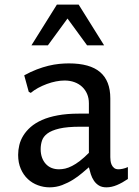

<svg xmlns="http://www.w3.org/2000/svg" viewBox="-20 -802 601 832"><path d="M365.2 -77.1Q353 -66.9 335.7 -52Q318.4 -37.1 296.6 -23.4Q274.9 -9.8 249.3 0Q223.6 9.8 194.8 9.8Q168.9 9.8 144.3 0.7Q119.6 -8.3 100.6 -26.1Q81.5 -43.9 70.1 -70.3Q58.6 -96.7 58.6 -130.9Q58.6 -151.9 63.7 -173.3Q68.8 -194.8 81.1 -214.6Q93.3 -234.4 113 -251.7Q132.8 -269 161.9 -282Q190.9 -294.9 230.5 -302.2Q270 -309.6 321.3 -309.6H365.2V-354.5Q365.2 -377 357.4 -395Q349.6 -413.1 335.7 -426Q321.8 -439 302.5 -446Q283.2 -453.1 259.8 -453.1Q242.2 -453.1 222.4 -449.2Q202.6 -445.3 182.9 -438Q163.1 -430.7 145 -420.9Q127 -411.1 113.3 -399.4L104.5 -404.3L85 -475.6Q113.3 -491.2 139.6 -501.2Q166 -511.2 190.2 -517.1Q214.4 -522.9 236.3 -525.1Q258.3 -527.3 278.3 -527.3Q369.6 -527.3 413.8 -489.5Q458 -451.7 458 -376V-121.1Q458 -114.7 459 -105.7Q460 -96.7 463.6 -88.4Q467.3 -80.1 474.4 -74.2Q481.4 -68.4 493.7 -68.4Q500.5 -68.4 511.7 -70.6Q522.9 -72.8 534.2 -78.1V-26.4Q510.7 -10.3 487.1 -0.2Q463.4 9.8 441.4 9.8Q421.4 9.8 408.4 1.7Q395.5 -6.3 387 -19Q378.4 -31.7 373.5 -47.1Q368.7 -62.5 365.2 -77.1ZM365.2 -252.9H328.1Q271 -252.9 237.1 -244.9Q203.1 -236.8 185.3 -223.4Q167.5 -210 161.9 -192.4Q156.2 -174.8 156.2 -155.8Q156.2 -135.3 162.1 -119.1Q168 -103 178.5 -91.6Q189 -80.1 203.6 -74.2Q218.3 -68.4 235.4 -68.4Q248.5 -68.4 262.5 -71.5Q276.4 -74.7 292.2 -82.8Q308.1 -90.8 325.9 -104.5Q343.8 -118.2 365.2 -139.6ZM116.2 -605.5 226.6 -782.2H320.8L431.2 -605.5H357.4L272.5 -721.7L187.5 -605.5Z"/></svg>

Font: Proza Libre
Style: Regular
Weight: 400
Designer: Jasper de Waard
Foundry: Jasper de Waard
Version: Version 1.000; ttfautohint (v1.4.1.8-43bc)